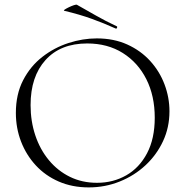

<svg xmlns="http://www.w3.org/2000/svg" viewBox="-20 -803 806 835"><path d="M366 12Q294 12 235.5 -13.5Q177 -39 135.5 -84Q94 -129 71.5 -187.5Q49 -246 49 -312Q49 -393 80.5 -454Q112 -515 164 -555.5Q216 -596 278 -616Q340 -636 401 -636Q475 -636 533.5 -609.5Q592 -583 633 -538Q674 -493 695.5 -436Q717 -379 717 -319Q717 -249 689 -189Q661 -129 612.5 -84Q564 -39 500.5 -13.5Q437 12 366 12ZM402 -8Q472 -8 529 -40.5Q586 -73 619.5 -136.5Q653 -200 653 -291Q653 -386 616.5 -458.5Q580 -531 514 -572.5Q448 -614 359 -614Q243 -614 178 -542Q113 -470 113 -346Q113 -276 133.5 -214.5Q154 -153 192.5 -106.5Q231 -60 284 -34Q337 -8 402 -8ZM483 -679Q432 -702 379.5 -721Q327 -740 260 -756Q255 -757 261.5 -761.5Q268 -766 279.5 -771.5Q291 -777 301.5 -780.5Q312 -784 315 -782Q356 -759 397 -735.5Q438 -712 487 -689Q491 -688 489 -682.5Q487 -677 483 -679Z"/></svg>

Font: Cormorant Garamond Light
Style: Regular
Weight: 300
Designer: Christian Thalmann (Catharsis Fonts)
Foundry: Catharsis Fonts
Version: Version 4.001